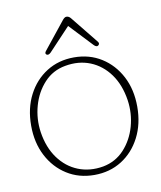

<svg xmlns="http://www.w3.org/2000/svg" viewBox="-72 -646 600 715"><g transform="rotate(-10 228.5 -289.0)"><path d="M228.5 -434.5Q286.5 -434.5 331.8 -406Q377 -377.5 403 -327.8Q429 -278 429 -213Q429 -148 403 -97.5Q377 -47 331.8 -18.5Q286.5 10 228 10Q170 10 124.8 -18.5Q79.5 -47 53.5 -97Q27.5 -147 27.5 -211.5Q27.5 -277 53.5 -327.2Q79.5 -377.5 124.8 -406Q170 -434.5 228.5 -434.5ZM265.5 -15.5Q313.5 -24.5 345.8 -59.5Q378 -94.5 391.8 -143.2Q405.5 -192 398 -243Q389 -302 359.8 -342.5Q330.5 -383 286.8 -400.8Q243 -418.5 191 -409Q143 -400.5 110.8 -365.5Q78.5 -330.5 64.8 -281.5Q51 -232.5 58.5 -181.5Q67.5 -122.5 97 -82Q126.5 -41.5 170.2 -24Q214 -6.5 265.5 -15.5ZM146.5 -467.5Q137 -458 130 -462.5Q123 -467.5 130.5 -476.5L213 -579.5Q220.5 -588.5 227 -588.5Q236.5 -588.5 243.5 -579.5L326.5 -476.5Q333 -468.5 325.5 -462.5Q318.5 -457 308.5 -467.5L227.5 -553.5Z"/></g></svg>

Font: Fraunces 144pt SuperSoft Thin
Style: Regular
Weight: 100
Version: Version 1.000;[0bf87f6ff]